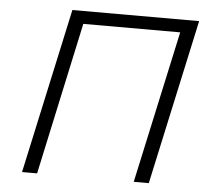

<svg xmlns="http://www.w3.org/2000/svg" viewBox="-49 -710 825 762"><g transform="rotate(5 363.5 -329.0)"><path d="M714 -658 571 0H511L643 -607H257L126 0H66L209 -658Z"/></g></svg>

Font: EauTestText Semilight
Style: Italic
Weight: 300
Italic angle: -12°
Designer: Christian Thalmann (Catharsis Fonts)
Version: Version 0.001;PS 000.001;hotconv 1.0.88;makeotf.lib2.5.64775